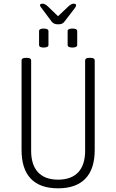

<svg xmlns="http://www.w3.org/2000/svg" viewBox="-20 -1016 630 1042"><path d="M295 6Q197 6 147 -46.5Q97 -99 97 -202V-688Q97 -702 119 -702H127Q149 -702 149 -688V-198Q149 -121 186.5 -81Q224 -41 295 -41Q367 -41 404.5 -81Q442 -121 442 -198V-688Q442 -702 464 -702H472Q494 -702 494 -688V-202Q494 -99 443.5 -46.5Q393 6 295 6ZM373 -758Q347 -758 347 -772V-847Q347 -861 373 -861Q399 -861 399 -847V-772Q399 -758 373 -758ZM217 -758Q192 -758 192 -772V-847Q192 -861 217 -861Q243 -861 243 -847V-772Q243 -758 217 -758ZM379 -996Q393 -996 393 -988Q393 -983 389 -976.5Q385 -970 380 -964L330 -899Q323 -890 315.5 -887Q308 -884 295 -884Q272 -884 261 -898L211 -965Q206 -971 201.5 -977.5Q197 -984 197 -988Q197 -996 212 -996Q224 -996 240 -981L295 -928L351 -981Q367 -996 379 -996Z"/></svg>

Font: Asap Condensed ExtraLight
Style: Regular
Weight: 200
Width: 3
Designer: Pablo Cosgaya
Foundry: Omnibus-Type
Version: Version 3.001; ttfautohint (v1.8.4.7-5d5b)